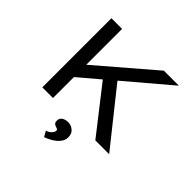

<svg xmlns="http://www.w3.org/2000/svg" viewBox="-227 -916 1375 1375"><g transform="rotate(45 461.0 -228.5)"><path d="M228 -191 225 -313 676 -700H828ZM145 0V-700H253V0ZM682 0 393 -370 465 -448 822 0ZM406 243 382 201Q396 198 408 189.5Q420 181 428 170Q436 159 436 149Q436 141 431 137.5Q426 134 416 131Q403 128 395 120Q387 112 387 94Q387 71 405.5 58Q424 45 452 45Q482 45 506 64.5Q530 84 530 122Q530 145 518 164.5Q506 184 487.5 199Q469 214 447.5 225Q426 236 406 243Z"/></g></svg>

Font: Lexend Giga
Style: Regular
Weight: 400
Designer: Bonnie Shaver-Troup, Thomas Jockin
Foundry: Lexend
Version: Version 1.007